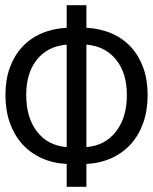

<svg xmlns="http://www.w3.org/2000/svg" viewBox="-20 -698 590 740"><path d="M313 22V-66Q367 -69 410.5 -89Q454 -109 484.5 -143Q515 -177 532 -224.5Q549 -272 549 -332Q549 -391 532 -437.5Q515 -484 484.5 -517Q454 -550 410.5 -569Q367 -588 313 -591V-678H237V-591Q183 -588 139.5 -569Q96 -550 65.5 -517Q35 -484 18 -437.5Q1 -391 1 -332Q1 -272 18 -224.5Q35 -177 65.5 -143Q96 -109 139.5 -89Q183 -69 237 -66V22ZM237 -131Q164 -137 122.5 -191Q81 -245 81 -332Q81 -417 122.5 -468.5Q164 -520 237 -526ZM313 -526Q385 -520 427 -468.5Q469 -417 469 -332Q469 -245 427 -191Q385 -137 313 -131Z"/></svg>

Font: Codetta
Style: Regular
Weight: 400
Italic angle: -11°
Designer: Ulrich Proeller
Foundry: PROSA GmbH
Version: Version 2.00;September 29, 2018;FontCreator 11.5.0.2427 64-b